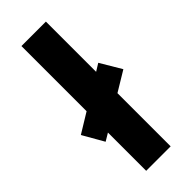

<svg xmlns="http://www.w3.org/2000/svg" viewBox="-261 -860 827 827"><g transform="rotate(-45 153.0 -446.0)"><path d="M78 -66V-299L43 -278L-12 -374L78 -429V-826H227V-520L261 -541L318 -445L227 -390V-66Z"/></g></svg>

Font: Noto Sans Malayalam UI
Style: Regular
Weight: 400
Designer: Jelle Bosma - Monotype Design Team
Foundry: Monotype Imaging Inc.
Version: Version 2.104